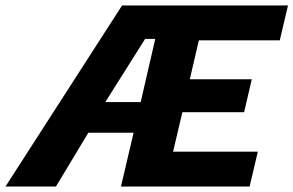

<svg xmlns="http://www.w3.org/2000/svg" viewBox="-82 -680 1070 700"><path d="M-62 0 363 -660H968L938 -533H643L610 -391H836L808 -271H583L549 -127H858L828 0H359L405 -196H240L122 0ZM302 -308H431L484 -538H447Z"/></svg>

Font: Work Sans
Style: Bold Italic
Weight: 700
Italic angle: -13°
Designer: Wei Huang
Foundry: Wei Huang
Version: Version 2.010; ttfautohint (v1.8.3)